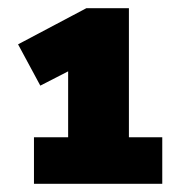

<svg xmlns="http://www.w3.org/2000/svg" viewBox="-20 -733 428 472"><path d="M63.5 -395.5H147.5V-557.6L79.1 -522.5L24.4 -624L192.4 -712.9H296.9V-395.5H378.9V-281.2H63.5Z"/></svg>

Font: Min Sans Black
Style: Regular
Weight: 900
Designer: Jinseong-Kim, NotoSansCJK, Nunito
Foundry: Jinseong-Kim
Version: Version 1.000